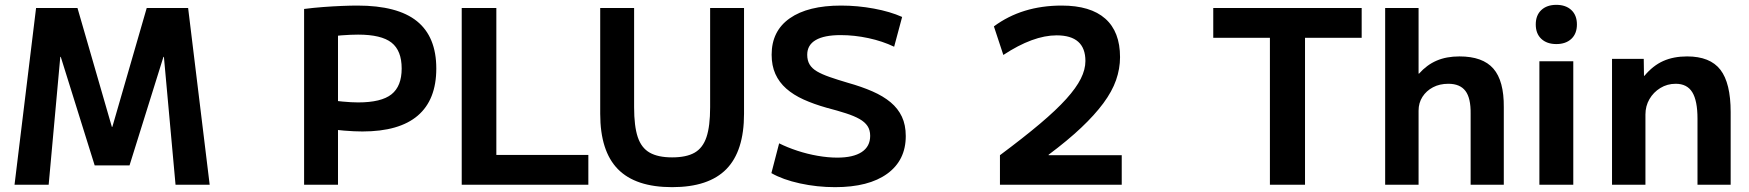

<svg xmlns="http://www.w3.org/2000/svg" viewBox="-20 -763 7224 793"><path d="M40 0 129 -730H300L442 -239H444L586 -730H757L846 0H705L657 -528H655L515 -80H371L231 -528H229L181 0Z M1236 -726Q1275 -731 1315 -734Q1355 -737 1392 -738.5Q1429 -740 1456 -740Q1622 -740 1702 -675.5Q1782 -611 1782 -480Q1782 -351 1705.5 -285.5Q1629 -220 1477 -220Q1443 -220 1401.5 -223.5Q1360 -227 1306 -234L1307 -353Q1358 -347 1395 -343.5Q1432 -340 1459 -340Q1555 -340 1597 -373.5Q1639 -407 1639 -480Q1639 -554 1597 -587Q1555 -620 1459 -620Q1429 -620 1390 -617Q1351 -614 1310 -607L1376 -679V0H1236Z M1887 0V-730H2030V-123H2410V0Z M2756 10Q2605 10 2532 -64.5Q2459 -139 2459 -293V-730H2599V-320Q2599 -242 2614 -197Q2629 -152 2663.5 -132.5Q2698 -113 2756 -113Q2815 -113 2849 -132.5Q2883 -152 2898 -197Q2913 -242 2913 -320V-730H3053V-293Q3053 -139 2980 -64.5Q2907 10 2756 10Z M3429 10Q3355 10 3284 -5.5Q3213 -21 3166 -48L3198 -171Q3232 -154 3273 -140.5Q3314 -127 3357 -119.5Q3400 -112 3438 -112Q3504 -112 3539 -135Q3574 -158 3574 -202Q3574 -226 3563 -242.5Q3552 -259 3530 -271.5Q3508 -284 3474 -295Q3440 -306 3394 -318Q3341 -333 3299 -352Q3257 -371 3227.5 -397Q3198 -423 3182.5 -457.5Q3167 -492 3167 -537Q3167 -635 3242 -687.5Q3317 -740 3454 -740Q3522 -740 3589.5 -727.5Q3657 -715 3706 -693L3673 -570Q3625 -593 3567 -605.5Q3509 -618 3452 -618Q3384 -618 3349 -597.5Q3314 -577 3314 -537Q3314 -513 3324 -496.5Q3334 -480 3354.5 -468Q3375 -456 3406.5 -445Q3438 -434 3482 -421Q3539 -405 3583.5 -385.5Q3628 -366 3658.5 -340.5Q3689 -315 3705 -281Q3721 -247 3721 -201Q3721 -101 3644.5 -45.5Q3568 10 3429 10Z M4110 -122Q4208 -195 4275.5 -252Q4343 -309 4384 -354.5Q4425 -400 4444 -438Q4463 -476 4463 -511Q4463 -617 4344 -617Q4247 -617 4124 -536L4085 -654Q4201 -740 4365 -740Q4484 -740 4545 -686Q4606 -632 4606 -527Q4606 -479 4589.5 -432Q4573 -385 4537 -336.5Q4501 -288 4445.5 -235.5Q4390 -183 4311 -124V-122H4613V0H4110Z M5225 0V-607H4991V-730H5604V-607H5370V0Z M5701 0V-730H5839V-459H5841Q5873 -495 5913.5 -512.5Q5954 -530 6008 -530Q6104 -530 6148 -479.5Q6192 -429 6191 -320V0H6054V-293Q6055 -358 6032.5 -387.5Q6010 -417 5962 -417Q5926 -417 5898.5 -402.5Q5871 -388 5855 -363Q5839 -338 5839 -306V0Z M6338 0V-510H6478V0ZM6408 -581Q6369 -581 6346 -602.5Q6323 -624 6323 -662Q6323 -700 6346 -721.5Q6369 -743 6408 -743Q6447 -743 6470 -721.5Q6493 -700 6493 -662Q6493 -624 6470 -602.5Q6447 -581 6408 -581Z M6638 0V-520H6769L6770 -450H6772Q6807 -492 6849.5 -511Q6892 -530 6948 -530Q7043 -530 7085.5 -475Q7128 -420 7128 -300V0H6991V-273Q6991 -347 6969.5 -382Q6948 -417 6901 -417Q6866 -417 6837.5 -399.5Q6809 -382 6792.5 -353.5Q6776 -325 6776 -290V0Z"/></svg>

Font: M PLUS 2 Thin
Style: Bold
Weight: 700
Version: Version 1.001